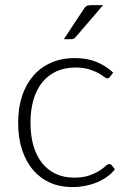

<svg xmlns="http://www.w3.org/2000/svg" viewBox="-20 -736 512 762"><path d="M52 0ZM416.5 -431Q414 -428.5 411.8 -426.8Q409.5 -425 405.5 -425Q400.5 -425 392 -431.8Q383.5 -438.5 369 -446.5Q354.5 -454.5 332.8 -461.2Q311 -468 280 -468Q237 -468 203.8 -452.8Q170.5 -437.5 147.5 -409Q124.5 -380.5 112.8 -340Q101 -299.5 101 -249Q101 -196.5 113.2 -156Q125.5 -115.5 148 -87.8Q170.5 -60 202.5 -45.5Q234.5 -31 273.5 -31Q309.5 -31 333.8 -39.5Q358 -48 373.8 -58Q389.5 -68 398.5 -76.5Q407.5 -85 413.5 -85Q419.5 -85 423.5 -80L436 -64Q424.5 -49 407 -36Q389.5 -23 367.5 -13.5Q345.5 -4 319.8 1.2Q294 6.5 266 6.5Q218.5 6.5 179.2 -10.8Q140 -28 111.8 -60.8Q83.5 -93.5 67.8 -141Q52 -188.5 52 -249Q52 -306 67 -353Q82 -400 111 -434Q140 -468 181.8 -486.8Q223.5 -505.5 277.5 -505.5Q326 -505.5 363.5 -490Q401 -474.5 429 -448ZM389 -715.5 280.5 -589Q276.5 -584 272.2 -582.2Q268 -580.5 262 -580.5H233.5L312 -699.5Q317.5 -708.5 323.5 -712Q329.5 -715.5 341.5 -715.5Z"/></svg>

Font: Lato Light
Style: Regular
Weight: 300
Designer: Lukasz Dziedzic
Foundry: tyPoland Lukasz Dziedzic
Version: Version 2.007; 2014-02-27